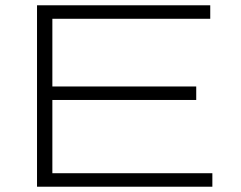

<svg xmlns="http://www.w3.org/2000/svg" viewBox="-20 -706 913 726"><path d="M120 0V-686H775V-635H178V-379H722V-328H178V-51H783V0Z"/></svg>

Font: Archivo Expanded Thin
Style: Regular
Weight: 250
Width: 7
Designer: Hector Gatti
Foundry: Omnibus-Type
Version: Version 2.001